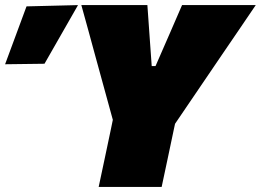

<svg xmlns="http://www.w3.org/2000/svg" viewBox="-175 -733 1023 753"><path d="M212 0Q223.5 -55 234.8 -107.2Q246 -159.5 260.5 -229L267.5 -263L197 -520Q183.5 -569 171.8 -612.5Q160 -656 144 -713H403Q405.5 -679 407.2 -654.2Q409 -629.5 410.5 -607.2Q412 -585 414 -558L420 -474H435L471 -556.5Q483.5 -585 493.5 -608Q503.5 -631 514.2 -655.8Q525 -680.5 539 -713H828Q795 -664.5 761.8 -615.5Q728.5 -566.5 697 -520.5L511.5 -247.5L507.5 -229Q493 -159.5 481.8 -107.2Q470.5 -55 459 0ZM-155 -481Q-133.5 -538.5 -112.8 -595Q-92 -651.5 -71 -708L131 -713Q97 -653.5 63.8 -595.5Q30.5 -537.5 -0.5 -483Z"/></svg>

Font: Commissioner Black
Style: Italic
Weight: 900
Italic angle: -12°
Designer: Kostas Bartsokas
Foundry: Kostas Bartsokas
Version: Version 1.000; ttfautohint (v1.8.3)